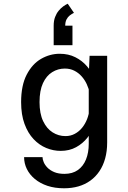

<svg xmlns="http://www.w3.org/2000/svg" viewBox="-20 -800 690 1032"><path d="M324.5 212Q274.5 212 235 198.8Q195.5 185.5 167.2 162Q139 138.5 124.2 108.2Q109.5 78 109.5 44.5H208.5Q208.5 56 214.8 71.2Q221 86.5 235 101Q249 115.5 271.5 125Q294 134.5 326.5 134.5Q369.5 134.5 398.5 114Q427.5 93.5 442.2 57Q457 20.5 457 -27V-394.5L461.5 -500H556V-34.5Q556 13 545.2 51.8Q534.5 90.5 514.2 120.5Q494 150.5 465.5 171Q437 191.5 401.5 201.8Q366 212 324.5 212ZM306 11Q266.5 11 228.8 -4.5Q191 -20 160.5 -52.2Q130 -84.5 111.8 -134Q93.5 -183.5 93.5 -251Q93.5 -341 123.5 -398.8Q153.5 -456.5 201 -483.8Q248.5 -511 301 -511Q348 -511 384.8 -492.5Q421.5 -474 447.2 -444.2Q473 -414.5 486.2 -380Q499.5 -345.5 499.5 -313.5L462 -300Q457 -324.5 446.2 -347.8Q435.5 -371 418.5 -390Q401.5 -409 379 -420.2Q356.5 -431.5 328.5 -431.5Q291.5 -431.5 260.5 -412.2Q229.5 -393 211 -353.2Q192.5 -313.5 192.5 -251Q192.5 -189.5 211.8 -149Q231 -108.5 262.8 -88.5Q294.5 -68.5 332 -68.5Q359.5 -68.5 382.2 -80.8Q405 -93 421.5 -113.5Q438 -134 448 -159.5Q458 -185 460.5 -212L501 -198.5Q501 -165.5 488 -128.8Q475 -92 450 -60.2Q425 -28.5 389 -8.8Q353 11 306 11ZM344 -780 377.5 -731Q366 -725.5 355.2 -717.2Q344.5 -709 337.5 -695.5Q330.5 -682 330.5 -659.5L268.5 -662Q268.5 -688.5 276 -708.2Q283.5 -728 295.2 -742.2Q307 -756.5 320 -765.8Q333 -775 344 -780ZM369.5 -662V-557H268.5V-662Z"/></svg>

Font: Trispace Thin
Style: Regular
Weight: 400
Version: Version 1.210